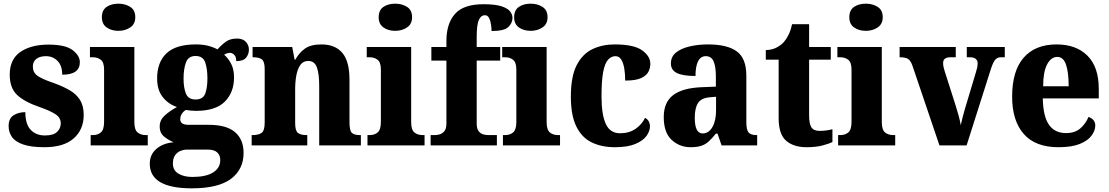

<svg xmlns="http://www.w3.org/2000/svg" viewBox="-20 -792 6042 1046"><path d="M222 10Q149 10 106 -5Q63 -20 45 -46Q27 -72 27 -105Q27 -147 54 -164Q81 -181 118 -181Q118 -116 147 -85Q176 -54 225 -54Q271 -54 291 -73.5Q311 -93 311 -120Q311 -150 284 -168.5Q257 -187 198 -208Q115 -236 74 -274Q33 -312 33 -385Q33 -469 91 -509Q149 -549 244 -549Q336 -549 375.5 -519Q415 -489 415 -453Q415 -385 319 -385Q319 -434 293.5 -460Q268 -486 230 -486Q198 -486 178.5 -471.5Q159 -457 159 -429Q159 -398 183 -380Q207 -362 272 -340Q322 -322 358.5 -301Q395 -280 415.5 -248Q436 -216 436 -166Q436 -86 381.5 -38Q327 10 222 10Z M625 -624Q587 -624 561 -642.5Q535 -661 535 -698Q535 -737 561 -754.5Q587 -772 625 -772Q662 -772 689.5 -754.5Q717 -737 717 -698Q717 -661 689.5 -642.5Q662 -624 625 -624ZM474 0V-56H485Q513 -56 530 -71Q547 -86 547 -128V-413Q547 -452 529.5 -466Q512 -480 486 -480H470V-536H712V-127Q712 -85 729.5 -70.5Q747 -56 775 -56H785V0Z M1025 234Q796 234 796 100Q796 50 832 19Q868 -12 926 -17Q899 -28 874.5 -47.5Q850 -67 850 -103Q850 -137 876 -161.5Q902 -186 944 -209Q898 -224 867 -262.5Q836 -301 836 -365Q836 -453 887 -501.5Q938 -550 1047 -550Q1084 -550 1112 -543Q1140 -536 1165 -523Q1186 -547 1210 -564.5Q1234 -582 1271 -582Q1303 -582 1319.5 -564Q1336 -546 1336 -522Q1336 -497 1321 -478Q1306 -459 1267 -459Q1267 -483 1256 -493.5Q1245 -504 1234 -504Q1223 -504 1215.5 -501Q1208 -498 1201 -494Q1224 -474 1239.5 -444Q1255 -414 1255 -370Q1255 -289 1205 -238.5Q1155 -188 1047 -188Q1037 -188 1019.5 -189.5Q1002 -191 993 -193Q982 -188 972 -174Q962 -160 962 -143Q962 -126 974 -119Q986 -112 1006 -112H1117Q1214 -112 1260.5 -72Q1307 -32 1307 41Q1307 131 1238 182.5Q1169 234 1025 234ZM1045 -250Q1086 -250 1098 -282Q1110 -314 1110 -365Q1110 -417 1098 -452Q1086 -487 1045 -487Q1006 -487 993 -451.5Q980 -416 980 -364Q980 -314 993 -282Q1006 -250 1045 -250ZM1028 172Q1102 172 1141 147.5Q1180 123 1180 80Q1180 54 1163.5 38.5Q1147 23 1113 23H997Q981 23 963.5 30Q946 37 934 53.5Q922 70 922 99Q922 136 952 154Q982 172 1028 172Z M1351 0V-56H1356Q1388 -56 1405 -68Q1422 -80 1422 -124V-416Q1422 -457 1406.5 -468.5Q1391 -480 1360 -480H1356V-536H1572L1585 -467H1589Q1609 -504 1641 -527Q1673 -550 1731 -550Q1806 -550 1845 -504Q1884 -458 1884 -357V-126Q1884 -80 1897 -68Q1910 -56 1942 -56H1946V0H1719V-325Q1719 -389 1706.5 -424.5Q1694 -460 1659 -460Q1632 -460 1616.5 -438.5Q1601 -417 1594.5 -381.5Q1588 -346 1588 -306V-121Q1588 -79 1603.5 -67.5Q1619 -56 1650 -56H1654V0Z M2133 -624Q2095 -624 2069 -642.5Q2043 -661 2043 -698Q2043 -737 2069 -754.5Q2095 -772 2133 -772Q2170 -772 2197.5 -754.5Q2225 -737 2225 -698Q2225 -661 2197.5 -642.5Q2170 -624 2133 -624ZM1982 0V-56H1993Q2021 -56 2038 -71Q2055 -86 2055 -128V-413Q2055 -452 2037.5 -466Q2020 -480 1994 -480H1978V-536H2220V-127Q2220 -85 2237.5 -70.5Q2255 -56 2283 -56H2293V0Z M2326 0V-56H2350Q2360 -56 2375 -60Q2390 -64 2401 -77.5Q2412 -91 2412 -119V-462H2330V-536H2412V-569Q2412 -663 2458.5 -716Q2505 -769 2614 -769Q2679 -769 2713 -757.5Q2747 -746 2759.5 -729Q2772 -712 2772 -695Q2772 -666 2749 -644.5Q2726 -623 2658 -623Q2658 -638 2655 -658.5Q2652 -679 2644.5 -694Q2637 -709 2622 -709Q2600 -709 2588.5 -683Q2577 -657 2577 -590V-536H2705V-462H2577V-119Q2577 -91 2587.5 -77.5Q2598 -64 2612.5 -60Q2627 -56 2640 -56H2687V0Z M2871 -624Q2833 -624 2807 -642.5Q2781 -661 2781 -698Q2781 -737 2807 -754.5Q2833 -772 2871 -772Q2908 -772 2935.5 -754.5Q2963 -737 2963 -698Q2963 -661 2935.5 -642.5Q2908 -624 2871 -624ZM2720 0V-56H2731Q2759 -56 2776 -71Q2793 -86 2793 -128V-413Q2793 -452 2775.5 -466Q2758 -480 2732 -480H2716V-536H2958V-127Q2958 -85 2975.5 -70.5Q2993 -56 3021 -56H3031V0Z M3330 10Q3258 10 3204 -16Q3150 -42 3120 -102.5Q3090 -163 3090 -266Q3090 -375 3121.5 -436.5Q3153 -498 3207 -524Q3261 -550 3328 -550Q3433 -550 3478 -518Q3523 -486 3523 -444Q3523 -423 3513 -402Q3503 -381 3473.5 -367Q3444 -353 3386 -353Q3386 -389 3381 -419Q3376 -449 3364.5 -467.5Q3353 -486 3333 -486Q3310 -486 3292.5 -466.5Q3275 -447 3266 -399.5Q3257 -352 3257 -267Q3257 -167 3280.5 -116.5Q3304 -66 3358 -66Q3408 -66 3443 -90.5Q3478 -115 3494 -150Q3508 -143 3514.5 -130.5Q3521 -118 3521 -104Q3521 -78 3502.5 -52Q3484 -26 3442 -8Q3400 10 3330 10Z M3743 10Q3682 10 3639 -30Q3596 -70 3596 -154Q3596 -235 3647.5 -274Q3699 -313 3804 -317L3880 -320V-374Q3880 -430 3867.5 -458Q3855 -486 3825 -486Q3797 -486 3783 -458Q3769 -430 3769 -378Q3701 -378 3668 -394Q3635 -410 3635 -446Q3635 -483 3662.5 -505.5Q3690 -528 3736.5 -539Q3783 -550 3838 -550Q3942 -550 3994 -512Q4046 -474 4046 -380V-126Q4046 -85 4058 -70.5Q4070 -56 4102 -56H4105V0H3911L3889 -64H3880Q3859 -38 3841 -21.5Q3823 -5 3800 2.5Q3777 10 3743 10ZM3808 -65Q3841 -65 3861 -99.5Q3881 -134 3881 -191V-265L3847 -262Q3800 -258 3782.5 -230.5Q3765 -203 3765 -150Q3765 -65 3808 -65Z M4375 10Q4303 10 4262.5 -25.5Q4222 -61 4222 -149V-467H4152V-519Q4188 -520 4213.5 -534.5Q4239 -549 4252 -565Q4265 -580 4276.5 -603.5Q4288 -627 4295 -660H4388V-536H4506V-467H4388V-163Q4388 -119 4400 -99Q4412 -79 4445 -79Q4483 -79 4515 -88V-18Q4499 -10 4463 0Q4427 10 4375 10Z M4697 -624Q4659 -624 4633 -642.5Q4607 -661 4607 -698Q4607 -737 4633 -754.5Q4659 -772 4697 -772Q4734 -772 4761.5 -754.5Q4789 -737 4789 -698Q4789 -661 4761.5 -642.5Q4734 -624 4697 -624ZM4546 0V-56H4557Q4585 -56 4602 -71Q4619 -86 4619 -128V-413Q4619 -452 4601.5 -466Q4584 -480 4558 -480H4542V-536H4784V-127Q4784 -85 4801.5 -70.5Q4819 -56 4847 -56H4857V0Z M4951 -434Q4941 -462 4927 -471Q4913 -480 4881 -480V-536H5187V-480H5158Q5118 -480 5118 -449Q5118 -437 5120.5 -426.5Q5123 -416 5126 -406L5186 -218Q5196 -187 5203 -160.5Q5210 -134 5214 -110Q5218 -129 5224 -152Q5230 -175 5236 -196L5296 -396Q5301 -411 5303.5 -423Q5306 -435 5306 -449Q5306 -462 5296 -471Q5286 -480 5264 -480H5247V-536H5454V-480H5432Q5413 -480 5401 -465.5Q5389 -451 5376 -409L5246 0H5098Z M5747 10Q5620 10 5557 -62.5Q5494 -135 5494 -265Q5494 -406 5557 -478Q5620 -550 5736 -550Q5843 -550 5904.5 -488.5Q5966 -427 5966 -308V-256H5661Q5663 -158 5694.5 -112.5Q5726 -67 5788 -67Q5836 -67 5865.5 -92.5Q5895 -118 5910 -155Q5926 -150 5936.5 -138Q5947 -126 5947 -108Q5947 -81 5927 -53.5Q5907 -26 5863 -8Q5819 10 5747 10ZM5802 -322Q5802 -398 5787.5 -440Q5773 -482 5740 -482Q5706 -482 5684.5 -441Q5663 -400 5663 -322Z"/></svg>

Font: Noto Serif Myanmar SemiCondensed ExtraBold
Style: Regular
Weight: 800
Width: 4
Designer: Ben Mitchell and the Monotype Design Team
Foundry: Monotype Imaging Inc.
Version: Version 2.106; ttfautohint (v1.8.4.7-5d5b)